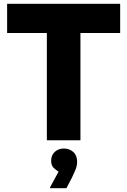

<svg xmlns="http://www.w3.org/2000/svg" viewBox="-20 -740 672 1013"><path d="M17.6 -720H614V-566H404.4V0H227.2V-566H17.6ZM289.2 165.4Q276.4 158.6 263.2 145.7Q249.9 132.8 249.9 108.2Q249.9 79 269 61.3Q288 43.6 317 43.6Q346 43.6 366.5 61.7Q386.9 79.8 386.9 113.1Q386.9 136 377.1 158.4Q367.2 180.8 360.4 195.4L330.5 252.8H244.7V247.1Z"/></svg>

Font: Kufam
Style: Regular
Weight: 400
Designer: Wael Morcos, Artur Schmal
Foundry: Original Type
Version: Version 1.301; ttfautohint (v1.8.3)